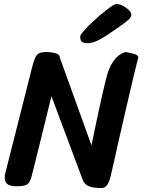

<svg xmlns="http://www.w3.org/2000/svg" viewBox="-20 -932 733 974"><path d="M387 -744Q387 -752 390 -756Q404 -777 443.5 -815Q483 -853 521.5 -882.5Q560 -912 571 -912Q592 -912 619 -893Q646 -874 646 -858Q646 -845 632 -832Q618 -819 575 -789Q514 -746 482 -729.5Q450 -713 424 -713Q405 -713 396 -720Q387 -727 387 -744ZM682 -643Q661 -562 627 -413.5Q593 -265 581 -214Q559 -112 540 -33Q526 22 496 22Q417 22 406 -10L404 -8L241 -444L179 -192Q161 -123 140 -36Q133 -7 118.5 3Q104 13 64 13Q33 13 18.5 2.5Q4 -8 4 -33Q4 -44 7 -54L144 -595Q155 -639 167.5 -653.5Q180 -668 213 -668Q240 -668 261 -662Q282 -656 283 -644V-641L444 -195Q509 -509 527 -564Q541 -606 565 -634Q589 -662 618 -668Q655 -661 666.5 -656.5Q678 -652 682 -643ZM282 -645ZM404 -21Z"/></svg>

Font: Sriracha
Style: Regular
Weight: 400
Designer: Suppakit Chalermlarp
Version: Version 1.002g